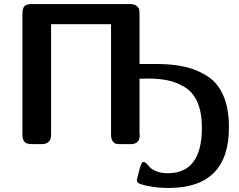

<svg xmlns="http://www.w3.org/2000/svg" viewBox="-20 -714 1186 951"><path d="M91 -48V-644Q91 -655 92 -662Q93 -669 97 -677.5Q101 -686 111.5 -690Q122 -694 138 -694H623Q646 -694 657 -684.5Q668 -675 669.5 -666.5Q671 -658 671 -641V-397H756Q837 -397 898.5 -382.5Q960 -368 1010.5 -334.5Q1061 -301 1087.5 -237.5Q1114 -174 1114 -83Q1114 217 815 217Q735 217 677 198Q658 193 658 179Q658 174 672 121Q681 88 690 88Q698 88 706.5 97Q715 106 724 116Q733 126 756 135Q779 144 811 144Q980 144 980 -81Q980 -157 958 -207.5Q936 -258 895 -282.5Q854 -307 810.5 -316Q767 -325 709 -325Q702 -325 690 -324.5Q678 -324 671 -324V-60Q671 -58 671.5 -53.5Q672 -49 672 -46Q672 -20 660 -10Q648 0 626 0H577Q563 0 554.5 -2Q546 -4 538 -15Q530 -26 530 -47V-594H233V-47Q233 0 186 0H139Q122 0 111.5 -4.5Q101 -9 97 -18Q93 -27 92 -32.5Q91 -38 91 -48Z"/></svg>

Font: CMU Sans Serif
Style: Bold
Weight: 700
Version: Version 0.7.0